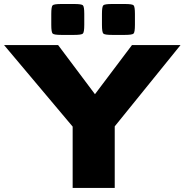

<svg xmlns="http://www.w3.org/2000/svg" viewBox="-20 -921 905 941"><path d="M336.1 0V-300.5L0 -700H264.9L445.4 -459.3L626.7 -700H864.7L542.3 -301.7V0ZM231.3 -799.7V-852.6Q231.3 -888.6 238 -895Q244.6 -901.4 281.2 -901.4H343.2Q379.7 -901.4 386.3 -895Q393 -888.6 393 -852.6V-799.7Q393 -763.2 386.3 -756.5Q379.7 -749.9 343.2 -749.9H281.2Q244.6 -749.9 238 -756.5Q231.3 -763.2 231.3 -799.7ZM479.7 -799.7V-852.6Q479.7 -888.6 486.4 -895Q493 -901.4 529.5 -901.4H591.5Q628.1 -901.4 634.7 -895Q641.3 -888.6 641.3 -852.6V-799.7Q641.3 -763.2 634.7 -756.5Q628.1 -749.9 591.5 -749.9H529.5Q493 -749.9 486.4 -756.5Q479.7 -763.2 479.7 -799.7Z"/></svg>

Font: Science Gothic
Style: Regular
Weight: 400
Designer: Thomas Phinney, Vassil Kateliev, Brandon Buerkle
Foundry: Font Detective LLC
Version: Version 1.018